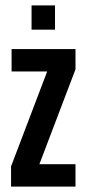

<svg xmlns="http://www.w3.org/2000/svg" viewBox="-20 -692 321 712"><path d="M21 0V-75L155 -427H23V-510H260V-435L126 -83H260V0ZM97 -582V-672H184V-582Z"/></svg>

Font: Saira UltraCondensed
Style: Bold
Weight: 700
Width: 1
Designer: Hector Gatti with collaboration of the Omnibus-Type team
Foundry: Omnibus-Type
Version: Version 1.101